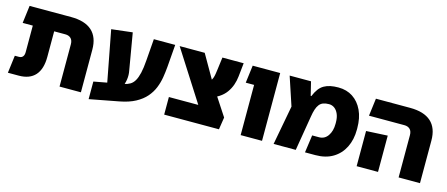

<svg xmlns="http://www.w3.org/2000/svg" viewBox="-45 -1122 3878 1666"><g transform="rotate(15 1893.5 -289.5)"><path d="M499 0V-379Q499 -415 480.5 -433Q462 -451 430 -451H138V-609H439Q564 -609 627.5 -552Q691 -495 691 -382V0ZM35 0 55 -158H91Q107 -158 117 -164Q127 -170 132.5 -182Q138 -194 138 -211V-574H330V-221Q330 -112 280 -56Q230 0 132 0ZM47 -451 67 -609H249V-451Z M771 40V-118L1034 -167Q1064 -173 1087 -186.5Q1110 -200 1126 -227.5Q1142 -255 1152.5 -300Q1163 -345 1168 -414L1183 -609H1375L1359 -407Q1355 -360 1347 -311Q1339 -262 1320 -215Q1301 -168 1266 -127.5Q1231 -87 1174.5 -56.5Q1118 -26 1034 -10ZM904 -67 803 -597 991 -619 1047 -291Q1055 -252 1049 -211Q1043 -170 1024 -132.5Q1005 -95 975 -67Z M1804 0 1415 -609H1640L1775 -374L1948 -110ZM1439 0V-158H1893L1948 -110L1931 0ZM1765 -243 1711 -366Q1735 -372 1748.5 -385.5Q1762 -399 1769 -418Q1776 -437 1779 -458Q1782 -479 1785 -500L1799 -609H1990L1977 -487Q1973 -448 1960 -410.5Q1947 -373 1923 -339.5Q1899 -306 1860 -281Q1821 -256 1765 -243Z M2126 0V-609H2318V0ZM2051 -451 2071 -609H2253V-451Z M2422 0 2488 -353 2403 -609H2595L2625 -486H2631Q2647 -525 2666.5 -551Q2686 -577 2711.5 -591.5Q2737 -606 2768.5 -612.5Q2800 -619 2840 -619Q2914 -619 2969.5 -582.5Q3025 -546 3056.5 -479Q3088 -412 3088 -320V-307Q3088 -217 3053.5 -147.5Q3019 -78 2954 -39Q2889 0 2797 0H2704L2726 -158H2787Q2838 -158 2867 -200.5Q2896 -243 2896 -307V-320Q2896 -363 2883 -394Q2870 -425 2848 -441.5Q2826 -458 2798 -458Q2767 -458 2746 -450Q2725 -442 2711 -424Q2697 -406 2688 -378.5Q2679 -351 2673 -312L2621 0Z M3545 0V-379Q3545 -415 3526.5 -433Q3508 -451 3476 -451H3158L3178 -609H3485Q3610 -609 3673.5 -552Q3737 -495 3737 -382V0ZM3168 0V-316L3360 -326V0Z"/></g></svg>

Font: Noto Sans Hebrew Thin Black
Style: Regular
Weight: 900
Version: Version 3.001